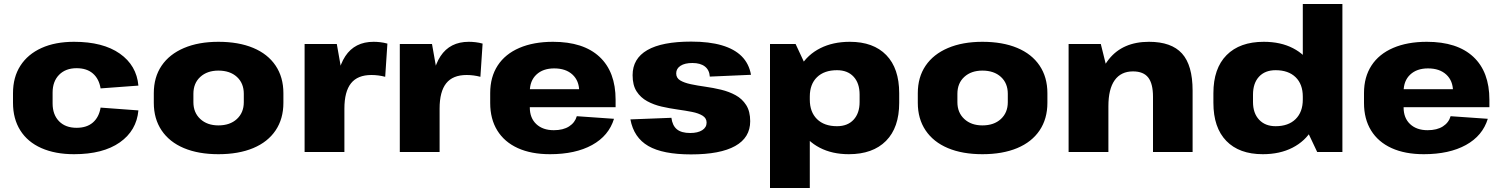

<svg xmlns="http://www.w3.org/2000/svg" viewBox="-20 -760 7511 960"><path d="M350 11Q256 11 187 -19.5Q118 -50 81.5 -108Q45 -166 45 -246V-294Q45 -374 82 -431.5Q119 -489 187.5 -520Q256 -551 350 -551Q495 -551 579 -492Q663 -433 672 -332L483 -318Q475 -366 444.5 -392.5Q414 -419 363 -419Q308 -419 275.5 -386Q243 -353 243 -297V-243Q243 -187 275 -154Q307 -121 363 -121Q414 -121 444.5 -147.5Q475 -174 483 -222L672 -208Q663 -107 579 -48Q495 11 350 11Z M1072 11Q972 11 899.5 -19.5Q827 -50 788 -108Q749 -166 749 -246V-294Q749 -374 788 -431.5Q827 -489 900 -520Q973 -551 1072 -551Q1173 -551 1246 -520.5Q1319 -490 1358 -432Q1397 -374 1397 -294V-246Q1397 -166 1358 -108Q1319 -50 1246 -19.5Q1173 11 1072 11ZM1072 -133Q1130 -133 1164.5 -165Q1199 -197 1199 -249V-291Q1199 -344 1164.5 -375.5Q1130 -407 1072 -407Q1016 -407 981.5 -375.5Q947 -344 947 -291V-249Q947 -197 981.5 -165Q1016 -133 1072 -133Z M1503 -540H1664L1702 -325V0H1503ZM1659 -266Q1659 -407 1706.5 -479Q1754 -551 1848 -551Q1864 -551 1881.5 -549Q1899 -547 1917 -542L1906 -376Q1872 -385 1837 -385Q1768 -385 1735 -343.5Q1702 -302 1702 -217Z M1979 -540H2140L2178 -325V0H1979ZM2135 -266Q2135 -407 2182.5 -479Q2230 -551 2324 -551Q2340 -551 2357.5 -549Q2375 -547 2393 -542L2382 -376Q2348 -385 2313 -385Q2244 -385 2211 -343.5Q2178 -302 2178 -217Z M2730 11Q2636 11 2569 -19.5Q2502 -50 2466.5 -107.5Q2431 -165 2431 -245V-295Q2431 -375 2468.5 -432.5Q2506 -490 2577 -520.5Q2648 -551 2745 -551Q2897 -551 2977.5 -476Q3058 -401 3058 -261V-224H2593V-314H2902L2876 -280V-303Q2876 -356 2842.5 -387Q2809 -418 2751 -418Q2695 -418 2662 -387Q2629 -356 2629 -302V-223Q2629 -170 2661.5 -139.5Q2694 -109 2749 -109Q2796 -109 2825.5 -128Q2855 -147 2864 -179L3050 -166Q3024 -81 2940.5 -35Q2857 11 2730 11Z M3435 12Q3294 12 3221.5 -30Q3149 -72 3132 -163L3337 -171Q3342 -132 3364.5 -113.5Q3387 -95 3431 -95Q3469 -95 3491 -109Q3513 -123 3513 -147Q3513 -169 3493 -181.5Q3473 -194 3440 -200.5Q3407 -207 3367.5 -212.5Q3328 -218 3288.5 -227Q3249 -236 3216 -254Q3183 -272 3163 -303Q3143 -334 3143 -384Q3143 -467 3216.5 -509.5Q3290 -552 3436 -552Q3526 -552 3589 -533.5Q3652 -515 3688.5 -478.5Q3725 -442 3735 -386L3529 -377Q3527 -410 3504.5 -427.5Q3482 -445 3442 -445Q3404 -445 3382.5 -431Q3361 -417 3361 -393Q3361 -370 3381 -358Q3401 -346 3434 -339Q3467 -332 3506.5 -326.5Q3546 -321 3585.5 -311.5Q3625 -302 3658 -284Q3691 -266 3711 -234.5Q3731 -203 3731 -154Q3731 -72 3656 -30Q3581 12 3435 12Z M4224 11Q4141 11 4078.5 -21.5Q4016 -54 3981.5 -113.5Q3947 -173 3947 -254V-289Q3947 -369 3982.5 -428Q4018 -487 4081.5 -519Q4145 -551 4229 -551Q4347 -551 4411.5 -484.5Q4476 -418 4476 -294V-246Q4476 -122 4410 -55.5Q4344 11 4224 11ZM3830 -540H3958L4029 -388V180H3830ZM4165 -129Q4218 -129 4248 -161.5Q4278 -194 4278 -250V-287Q4278 -344 4248 -376.5Q4218 -409 4165 -409Q4101 -409 4065 -374Q4029 -339 4029 -277V-262Q4029 -200 4065 -164.5Q4101 -129 4165 -129Z M4892 11Q4792 11 4719.5 -19.5Q4647 -50 4608 -108Q4569 -166 4569 -246V-294Q4569 -374 4608 -431.5Q4647 -489 4720 -520Q4793 -551 4892 -551Q4993 -551 5066 -520.5Q5139 -490 5178 -432Q5217 -374 5217 -294V-246Q5217 -166 5178 -108Q5139 -50 5066 -19.5Q4993 11 4892 11ZM4892 -133Q4950 -133 4984.5 -165Q5019 -197 5019 -249V-291Q5019 -344 4984.5 -375.5Q4950 -407 4892 -407Q4836 -407 4801.5 -375.5Q4767 -344 4767 -291V-249Q4767 -197 4801.5 -165Q4836 -133 4892 -133Z M5745 -276Q5745 -342 5721 -372.5Q5697 -403 5645 -403Q5585 -403 5553.5 -359Q5522 -315 5522 -229L5455 -140V-212Q5455 -377 5524.5 -464Q5594 -551 5725 -551Q5837 -551 5890 -492.5Q5943 -434 5943 -307V0H5745ZM5323 -540H5484L5522 -387V0H5323Z M6294 11Q6176 11 6111.5 -55.5Q6047 -122 6047 -246V-294Q6047 -418 6113 -484.5Q6179 -551 6299 -551Q6383 -551 6445 -519Q6507 -487 6541.5 -428Q6576 -369 6576 -289V-254Q6576 -173 6541 -113.5Q6506 -54 6442.5 -21.5Q6379 11 6294 11ZM6358 -129Q6422 -129 6458 -164.5Q6494 -200 6494 -262V-277Q6494 -339 6458 -374Q6422 -409 6358 -409Q6305 -409 6275 -376.5Q6245 -344 6245 -287V-250Q6245 -194 6275.5 -161.5Q6306 -129 6358 -129ZM6494 -152V-740H6692V0H6566Z M7099 11Q7005 11 6938 -19.5Q6871 -50 6835.5 -107.5Q6800 -165 6800 -245V-295Q6800 -375 6837.5 -432.5Q6875 -490 6946 -520.5Q7017 -551 7114 -551Q7266 -551 7346.5 -476Q7427 -401 7427 -261V-224H6962V-314H7271L7245 -280V-303Q7245 -356 7211.5 -387Q7178 -418 7120 -418Q7064 -418 7031 -387Q6998 -356 6998 -302V-223Q6998 -170 7030.5 -139.5Q7063 -109 7118 -109Q7165 -109 7194.5 -128Q7224 -147 7233 -179L7419 -166Q7393 -81 7309.5 -35Q7226 11 7099 11Z"/></svg>

Font: Pathway Extreme ExtraBold
Style: Regular
Weight: 800
Designer: Eduardo Rodriguez Tunni
Foundry: Eduardo Rodriguez Tunni
Version: Version 1.001;gftools[0.9.26]